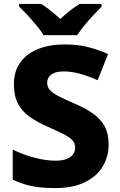

<svg xmlns="http://www.w3.org/2000/svg" viewBox="-20 -951 611 981"><path d="M260 10Q213 10 176.5 5.5Q140 1 108.5 -8.5Q77 -18 45 -33V-187Q99 -160 157 -145Q215 -130 264 -130Q298 -130 320 -138.5Q342 -147 353 -162Q364 -177 364 -196Q364 -219 350.5 -234Q337 -249 307 -264.5Q277 -280 227 -302Q172 -326 132.5 -353.5Q93 -381 72 -421Q51 -461 51 -521Q51 -587 84 -632.5Q117 -678 175.5 -701Q234 -724 312 -724Q379 -724 433.5 -709.5Q488 -695 532 -675L479 -541Q435 -561 390.5 -573.5Q346 -586 307 -586Q277 -586 258 -578.5Q239 -571 230 -557.5Q221 -544 221 -528Q221 -507 234.5 -491.5Q248 -476 279.5 -459.5Q311 -443 365 -420Q419 -397 457 -369.5Q495 -342 515 -305Q535 -268 535 -212Q535 -152 505.5 -101.5Q476 -51 415 -20.5Q354 10 260 10ZM203 -771Q189 -794 166.5 -821Q144 -848 120.5 -873.5Q97 -899 78 -917V-931H190Q216 -915 239 -896.5Q262 -878 288 -854Q314 -878 338 -897Q362 -916 388 -931H499V-917Q482 -900 458 -874.5Q434 -849 411.5 -821.5Q389 -794 374 -771Z"/></svg>

Font: Noto Sans Symbols ExtraBold
Style: Regular
Weight: 800
Version: Version 2.002